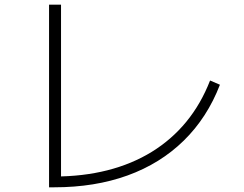

<svg xmlns="http://www.w3.org/2000/svg" viewBox="-20 -779 1040 818"><path d="M189 19V-759H240V4L211 -27Q333 -27 437.5 -53.5Q542 -80 626.5 -132Q711 -184 773.5 -260Q836 -336 875 -436L917 -418Q863 -278 763 -180Q663 -82 523.5 -31.5Q384 19 211 19Z"/></svg>

Font: M PLUS 2 Light
Style: Regular
Weight: 300
Designer: Coji Morishita
Foundry: UNDERFOREST DESIGN
Version: Version 1.001